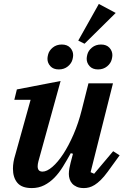

<svg xmlns="http://www.w3.org/2000/svg" viewBox="-20 -947 636 979"><path d="M142 12Q91 12 68.5 -15Q46 -42 46 -87Q46 -120 58 -158L136 -438H53L66 -491L289 -534L176 -125Q172 -110 172 -99Q172 -72 197 -72Q219 -72 247 -96Q275 -120 302.5 -162Q330 -204 355 -261.5Q380 -319 397 -387L431 -522H556L442 -69L460 -61L557 -176L590 -155L529 -71Q510 -45 493.5 -29Q477 -13 462.5 -4Q448 5 434.5 8.5Q421 12 408 12Q386 12 371.5 5.5Q357 -1 348 -11Q339 -21 335 -34Q331 -47 331 -60Q331 -74 334 -90Q337 -106 340 -117L352 -163L341 -166Q321 -130 301 -97.5Q281 -65 257.5 -41Q234 -17 205.5 -2.5Q177 12 142 12ZM280 -593Q252 -593 237 -609.5Q222 -626 222 -647Q222 -656 225 -668Q230 -689 249 -704.5Q268 -720 295 -720Q323 -720 338 -703.5Q353 -687 353 -666Q353 -657 350 -645Q345 -624 326 -608.5Q307 -593 280 -593ZM480 -593Q452 -593 437 -609.5Q422 -626 422 -647Q422 -656 425 -668Q430 -689 449 -704.5Q468 -720 495 -720Q523 -720 538 -703.5Q553 -687 553 -666Q553 -657 550 -645Q545 -624 526 -608.5Q507 -593 480 -593ZM379 -740 484 -927 570 -881 411 -724Z"/></svg>

Font: IBM Plex Serif SmBld
Style: Italic
Weight: 600
Italic angle: -14°
Designer: Mike Abbink, Paul van der Laan, Pieter van Rosmalen
Foundry: Bold Monday
Version: Version 3.001